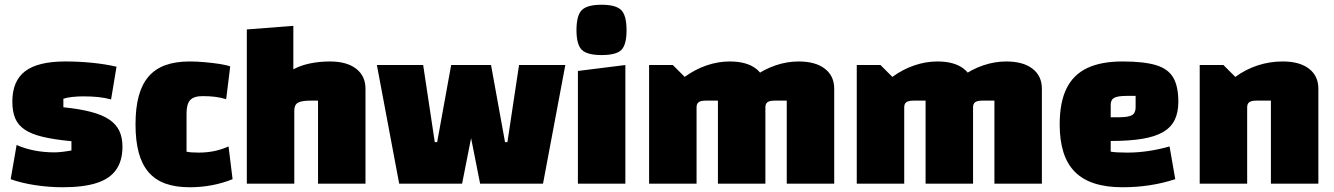

<svg xmlns="http://www.w3.org/2000/svg" viewBox="-20 -774 5620 809"><path d="M32 -346Q32 -433 86 -474Q140 -515 255 -515Q312 -515 367.5 -509.5Q423 -504 471 -493L448 -355Q423 -362 394.5 -365Q366 -368 331 -368Q308 -368 284.5 -365.5Q261 -363 247 -358V-322Q316 -315 363.5 -302.5Q411 -290 440 -270.5Q469 -251 482.5 -223Q496 -195 496 -156Q496 -97 469.5 -59Q443 -21 387.5 -3Q332 15 244 15Q186 15 127.5 6Q69 -3 25 -19L50 -163Q121 -132 210 -132Q223 -132 241 -134Q259 -136 281 -140V-179Q208 -186 160 -197.5Q112 -209 84 -228Q56 -247 44 -275.5Q32 -304 32 -346Z M779 15Q720 15 677 -0.5Q634 -16 606 -48.5Q578 -81 564.5 -131Q551 -181 551 -250Q551 -319 564.5 -369Q578 -419 606 -451.5Q634 -484 677 -499.5Q720 -515 779 -515Q809 -515 842.5 -512Q876 -509 905.5 -504.5Q935 -500 950 -494L933 -356Q911 -363 886.5 -366Q862 -369 834 -369Q797 -369 781.5 -352.5Q766 -336 766 -296V-135Q782 -131 817 -131Q852 -131 883 -137.5Q914 -144 943 -157L960 -19Q918 -2 872.5 6.5Q827 15 779 15Z M1020 0V-650L1216 -665V-482Q1248 -499 1287.5 -507Q1327 -515 1370 -515Q1441 -515 1480.5 -484.5Q1520 -454 1520 -400V0H1320V-350H1289Q1250 -350 1235 -341Q1220 -332 1220 -308V0Z M2003 0 1904 -500H2049L2108 -175H2118L2167 -500H2362L2268 0ZM1662 0 1568 -500H1763L1812 -175H1822L1881 -500H2026L1927 0Z M2415 -475 2615 -500V0H2415ZM2515 -542Q2454 -542 2431.5 -564Q2409 -586 2409 -647Q2409 -709 2431.5 -731.5Q2454 -754 2515 -754Q2575 -754 2597.5 -731.5Q2620 -709 2620 -647Q2620 -586 2598.5 -564Q2577 -542 2515 -542Z M2715 0V-500H2815L2865 -450Q2909 -482 2957.5 -498.5Q3006 -515 3055 -515Q3126 -515 3165.5 -484.5Q3205 -454 3205 -400V0H3005V-350H2954Q2933 -350 2924 -343.5Q2915 -337 2915 -322V0ZM3005 0V-500L3155 -450Q3199 -482 3247.5 -498.5Q3296 -515 3345 -515Q3416 -515 3455.5 -484.5Q3495 -454 3495 -400V0H3295V-350H3244Q3223 -350 3214 -343.5Q3205 -337 3205 -322V0Z M3590 0V-500H3690L3740 -450Q3784 -482 3832.5 -498.5Q3881 -515 3930 -515Q4001 -515 4040.5 -484.5Q4080 -454 4080 -400V0H3880V-350H3829Q3808 -350 3799 -343.5Q3790 -337 3790 -322V0ZM3880 0V-500L4030 -450Q4074 -482 4122.5 -498.5Q4171 -515 4220 -515Q4291 -515 4330.5 -484.5Q4370 -454 4370 -400V0H4170V-350H4119Q4098 -350 4089 -343.5Q4080 -337 4080 -322V0Z M4710 15Q4642 15 4592 -1Q4542 -17 4509.5 -49.5Q4477 -82 4461 -132Q4445 -182 4445 -250Q4445 -342 4473.5 -400.5Q4502 -459 4560.5 -487Q4619 -515 4710 -515Q4800 -515 4851 -499.5Q4902 -484 4923.5 -447Q4945 -410 4945 -345Q4945 -300 4929.5 -268.5Q4914 -237 4880.5 -217.5Q4847 -198 4792.5 -189Q4738 -180 4660 -180H4630V-280H4696Q4735 -280 4750 -289Q4765 -298 4765 -322V-370H4729Q4690 -370 4675 -362Q4660 -354 4660 -332V-135Q4681 -131 4730 -131Q4773 -131 4817.5 -137.5Q4862 -144 4908 -157L4932 -19Q4880 -2 4824.5 6.5Q4769 15 4710 15Z M5035 0V-500H5135L5185 -450Q5229 -482 5279.5 -498.5Q5330 -515 5385 -515Q5456 -515 5495.5 -484.5Q5535 -454 5535 -400V0H5335V-350H5274Q5253 -350 5244 -343.5Q5235 -337 5235 -322V0Z"/></svg>

Font: Changa ExtraBold
Style: Regular
Weight: 800
Designer: Eduardo Rodriguez Tunni
Foundry: Eduardo Rodriguez Tunni
Version: Version 3.002; ttfautohint (v1.8.2)